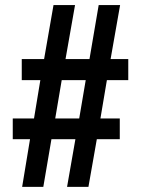

<svg xmlns="http://www.w3.org/2000/svg" viewBox="-20 -719 553 751"><path d="M66.6 12 97.4 -174.4H29.9V-255.5H113L137.8 -405.6H65.1V-488H152.5L189.3 -699.2H273.5L236.3 -488H330L366 -699.2H449.8L412.6 -488H481.7V-405.6H398.1L372.8 -255.5H448.5V-174.4H358.7L325.9 12H242.3L274.9 -174.4H181.2L149.4 12ZM196 -255.5H289.8L315.3 -405.6H221.4Z"/></svg>

Font: Archivo SemiBold Condensed
Style: Regular
Weight: 600
Width: 3
Version: Version 2.001